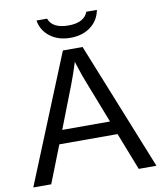

<svg xmlns="http://www.w3.org/2000/svg" viewBox="-94 -943 854 1018"><g transform="rotate(-10 333.5 -434.5)"><path d="M569.8 0 491.2 -201.2H177.7L98.6 0H2L282.7 -688H388.7L665 0ZM334.5 -617.7 330.1 -604Q317.9 -563.5 293.9 -500L206.1 -273.9H463.4L375 -501Q361.3 -534.7 347.7 -577.1ZM334.5 -747.1Q269.5 -747.1 225.3 -780.8Q181.2 -814.5 172.4 -868.7H229.5Q237.8 -842.8 264.4 -828.1Q291 -813.5 335.4 -813.5Q379.9 -813.5 406 -828.4Q432.1 -843.3 440.4 -868.7H497.6Q487.3 -813 443.4 -780Q399.4 -747.1 334.5 -747.1Z"/></g></svg>

Font: Arial
Style: Regular
Weight: 400
Designer: Steve Matteson
Foundry: Ascender Corporation
Version: Version 2.00.3